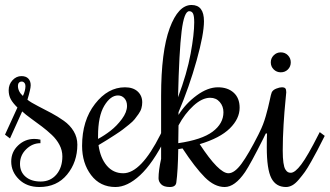

<svg xmlns="http://www.w3.org/2000/svg" viewBox="-25 -750 1322 770"><path d="M285.2 -169.9Q285.2 -100.1 244.1 -50Q203.1 0 132.8 0Q82.5 0 51.3 -30.5Q20 -61 20 -102.1Q20 -140.6 47.6 -166.7Q75.2 -192.9 112.8 -192.9Q124.5 -192.9 137.2 -189.9V-175.8Q105 -175.8 80.1 -151.6Q55.2 -127.4 55.2 -92.8Q55.2 -60.5 77.6 -41.3Q100.1 -22 138.2 -22Q177.2 -22 201.2 -50Q225.1 -78.1 225.1 -123Q225.1 -147 213.6 -168.9Q202.1 -190.9 182.6 -209.2Q163.1 -227.5 143.3 -242.4Q123.5 -257.3 99.9 -274.4Q76.2 -291.5 64 -303.2L15.1 -194.8L-4.9 -210L44.9 -318.8Q26.4 -336.9 18.1 -352.3Q9.8 -367.7 9.8 -388.2Q9.8 -411.6 25.1 -428.2Q40.5 -444.8 61 -444.8Q79.1 -444.8 88.6 -434.8Q98.1 -424.8 98.1 -408.2Q98.1 -393.1 85 -350.1Q99.1 -338.9 127.4 -324.5Q155.8 -310.1 180.9 -296.6Q206.1 -283.2 231 -265.6Q255.9 -248 270.5 -223.6Q285.2 -199.2 285.2 -169.9ZM62 -422.9Q55.2 -422.9 51 -418.2Q46.9 -413.6 46.9 -405.8Q46.9 -383.3 66.9 -365.2Q77.1 -387.2 77.1 -404.8Q77.1 -412.6 72.8 -417.7Q68.4 -422.9 62 -422.9Z M469.2 -55.2Q540.5 -55.2 618.2 -210L623 -220.2L643.1 -205.1L638.2 -194.8Q587.9 -94.7 536.9 -47.4Q485.8 0 438 0Q376.5 0 340.3 -47.9Q304.2 -95.7 304.2 -165Q304.2 -266.6 356 -333.3Q407.7 -399.9 476.1 -399.9Q508.8 -399.9 527.1 -383.1Q545.4 -366.2 545.4 -339.8Q545.4 -327.6 542.2 -316.2Q539.1 -304.7 530.5 -292.7Q522 -280.8 515.1 -272Q508.3 -263.2 492.2 -250.2Q476.1 -237.3 467.3 -230.5Q458.5 -223.6 436.3 -209.2Q414.1 -194.8 405 -189.2Q396 -183.6 370.1 -168Q377.4 -116.2 403.3 -85.7Q429.2 -55.2 469.2 -55.2ZM484.4 -325.2Q484.4 -344.2 474.1 -355.7Q463.9 -367.2 448.2 -367.2Q418 -367.2 393.1 -325.7Q368.2 -284.2 368.2 -204.1V-192.9Q393.6 -206.5 418.5 -225.8Q443.4 -245.1 463.9 -272.7Q484.4 -300.3 484.4 -325.2Z M1016.1 -220.2 1036.1 -205.1 1031.2 -194.8Q980 -92.8 958 -60.1Q917 0 876 0Q835.4 0 796.6 -38.8Q757.8 -77.6 707 -154.8L689.9 -151.9Q688.5 -64.5 682.1 -18.1Q679.7 0 656.2 0Q632.3 0 621.6 -10.7Q610.8 -21.5 610.8 -35.2Q610.8 -66.4 621.1 -112.8V-365.2Q621.1 -543.9 655.5 -637Q689.9 -730 743.2 -730Q793 -730 793 -665Q793 -612.8 763.4 -507.1Q733.9 -401.4 690.9 -299.8V-289.1Q719.7 -335 763.9 -367.4Q808.1 -399.9 849.1 -399.9Q888.2 -399.9 912.1 -378.4Q936 -356.9 936 -317.9Q936 -273.9 896.7 -235.1Q857.4 -196.3 775.9 -171.9Q852.5 -55.2 891.1 -55.2Q915.5 -55.2 943.6 -93.5Q971.7 -131.8 1011.2 -210ZM690.9 -247.1Q690.9 -232.4 690.4 -210.9Q689.9 -189.5 689.9 -175.8Q784.2 -189.5 827.6 -221.9Q871.1 -254.4 871.1 -299.8Q871.1 -323.7 856.4 -340.8Q841.8 -357.9 817.9 -357.9Q785.6 -357.9 750.7 -325.9Q715.8 -293.9 690.9 -247.1ZM733.9 -705.1Q713.4 -705.1 703.4 -625Q693.4 -544.9 689 -359.9Q725.1 -456.1 739.5 -534.7Q753.9 -613.3 753.9 -660.2Q753.9 -685.5 749.3 -695.3Q744.6 -705.1 733.9 -705.1Z M1045.9 -214.8H1041L1036.1 -205.1L1031.2 -194.8L1011.2 -210L1016.1 -220.2Q1030.8 -249 1040.8 -284.2Q1050.8 -319.3 1056.4 -346.4Q1062 -373.5 1064.9 -379.9Q1069.8 -389.6 1083.3 -394.8Q1096.7 -399.9 1105 -399.9Q1115.7 -399.9 1119.4 -395.5Q1123 -391.1 1123 -379.9Q1123 -376.5 1119.4 -341.1Q1115.7 -305.7 1112.3 -251Q1108.9 -196.3 1108.9 -146Q1108.9 -116.7 1111.6 -97.7Q1114.3 -78.6 1119.4 -70.6Q1124.5 -62.5 1129.4 -59.8Q1134.3 -57.1 1141.1 -57.1Q1158.2 -57.1 1183.3 -90.6Q1208.5 -124 1252 -210L1257.3 -220.2L1277.3 -205.1L1272 -194.8Q1255.9 -163.1 1247.1 -146Q1238.3 -128.9 1223.1 -102.1Q1208 -75.2 1197.5 -60.5Q1187 -45.9 1173.3 -29.8Q1159.7 -13.7 1147 -6.8Q1134.3 0 1122.1 0Q1081.5 0 1063.2 -35.6Q1044.9 -71.3 1044.9 -159.2Q1044.9 -194.8 1045.9 -214.8ZM1141.1 -500Q1141.1 -482.9 1129.6 -471.4Q1118.2 -460 1101.1 -460Q1084.5 -460 1072.8 -471.4Q1061 -482.9 1061 -500Q1061 -516.6 1072.8 -528.3Q1084.5 -540 1101.1 -540Q1118.2 -540 1129.6 -528.3Q1141.1 -516.6 1141.1 -500Z"/></svg>

Font: Rochester
Style: Regular
Weight: 400
Designer: Gillian Fisher
Foundry: Font Diner, Inc DBA Sideshow
Version: Version 1.005